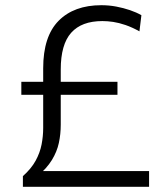

<svg xmlns="http://www.w3.org/2000/svg" viewBox="-20 -718 627 738"><path d="M68 0V-41Q100 -69.5 116.8 -100Q133.5 -130.5 139.8 -162.5Q146 -194.5 146 -226Q146 -284 146 -341Q146 -398 146 -455.5Q146 -578 205.2 -638Q264.5 -698 369.5 -698Q398.5 -698 426.5 -692.8Q454.5 -687.5 479.5 -679Q504.5 -670.5 523.5 -659.5L516 -597.5Q488 -613 462.5 -621.8Q437 -630.5 415 -633.8Q393 -637 373.5 -637Q293.5 -637 253.5 -592Q213.5 -547 213.5 -451V-239Q213.5 -202 206.2 -168.5Q199 -135 179.5 -103Q160 -71 122.5 -39.5L115.5 -60.5H260Q325 -60.5 374.8 -60.5Q424.5 -60.5 467 -60.5Q509.5 -60.5 553 -60.5V0ZM62 -353.5V-403.5Q107.5 -403.5 150.5 -403.5Q193.5 -403.5 230.5 -403.5H263Q300.5 -403.5 343.2 -403.5Q386 -403.5 431.5 -403.5V-353.5Q386 -353.5 343.2 -353.5Q300.5 -353.5 263 -353.5H230.5Q193.5 -353.5 150.5 -353.5Q107.5 -353.5 62 -353.5Z"/></svg>

Font: Commissioner Thin Light
Style: Regular
Weight: 300
Version: Version 1.000